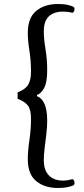

<svg xmlns="http://www.w3.org/2000/svg" viewBox="-20 -766 422 960"><path d="M270 174Q203 174 161 139.5Q119 105 119 30Q119 -11 127 -65Q135 -119 135 -172Q135 -217 120 -237.5Q105 -258 68 -272V-304Q107 -319 121 -342.5Q135 -366 135 -408Q135 -464 127 -513.5Q119 -563 119 -601Q119 -677 161 -711.5Q203 -746 270 -746Q299 -746 320.5 -741Q342 -736 348 -731Q352 -730 352.5 -723Q353 -716 350.5 -710Q348 -704 342 -702Q331 -705 319 -706.5Q307 -708 295 -708Q250 -708 224.5 -684.5Q199 -661 199 -608Q199 -572 207.5 -520.5Q216 -469 216 -416Q216 -353 200.5 -325.5Q185 -298 165 -291V-285Q187 -278 201.5 -248.5Q216 -219 216 -162Q216 -129 211.5 -93.5Q207 -58 203 -24.5Q199 9 199 34Q199 85 224.5 111Q250 137 295 137Q307 137 319 135Q331 133 342 130Q348 131 350.5 137.5Q353 144 352.5 151Q352 158 348 160Q342 164 320.5 169Q299 174 270 174Z"/></svg>

Font: Arima Thin
Style: Regular
Weight: 400
Version: Version 1.100